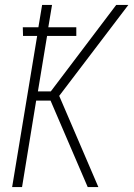

<svg xmlns="http://www.w3.org/2000/svg" viewBox="-20 -755 540 775"><path d="M29 0 130 -610H73L72 -645H135L150 -735H190L175 -645H288V-610H170L133 -386H185L449 -735H498L219 -368L377 0H334L184 -349H126L69 0Z"/></svg>

Font: Iosevka Extralight
Style: Italic
Weight: 200
Italic angle: -9°
Monospace: yes
Designer: Belleve Invis
Foundry: Belleve Invis
Version: Version 32.5.0; ttfautohint (v1.8.4)